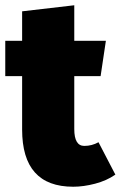

<svg xmlns="http://www.w3.org/2000/svg" viewBox="-22 -689 458 729"><path d="M256 20Q62 20 62 -197V-400H-2V-534H62V-646L260 -669V-534H380L360 -400H260V-199Q260 -135 298 -135Q327 -135 352 -149L416 -26Q383 -3 339 8.5Q295 20 256 20Z"/></svg>

Font: Trujillo Black
Style: Regular
Weight: 900
Designer: Fira Sans original fonts by bBox Type GmbH, Carrois Corporate GbR, & Edenspiekermann AG / Changes by Cristiano Sobral
Foundry: Fira Sans original fonts by bBox Type GmbH, Carrois Corporate GbR, & Edenspiekermann AG / Changes by Cristiano Sobral
Version: Version 4.301;July 28, 2020;FontCreator 13.0.0.2655 64-bit